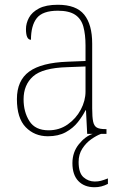

<svg xmlns="http://www.w3.org/2000/svg" viewBox="-20 -562 514 806"><path d="M181 10Q125 10 88 -28Q51 -66 51 -146Q51 -224 102.5 -261.5Q154 -299 264 -303L339 -306V-371Q339 -417 330 -450Q321 -483 295.5 -500Q270 -517 223 -517Q159 -517 134.5 -486Q110 -455 110 -395Q89 -395 89 -440Q89 -464 101.5 -487.5Q114 -511 143.5 -526.5Q173 -542 223 -542Q300 -542 333.5 -500.5Q367 -459 367 -379V-107Q367 -70 371 -51.5Q375 -33 386.5 -26.5Q398 -20 422 -20H427V0H346L341 -99H339Q327 -75 307 -49.5Q287 -24 256 -7Q225 10 181 10ZM184 -15Q229 -15 264 -39.5Q299 -64 319 -101.5Q339 -139 339 -178V-283L262 -280Q159 -277 119 -241.5Q79 -206 79 -145Q79 -92 103.5 -53.5Q128 -15 184 -15ZM377 224Q334 224 309 198Q284 172 284 123Q284 77 311 43.5Q338 10 369 0H404Q385 7 363 22.5Q341 38 325.5 62Q310 86 310 118Q310 164 330.5 182Q351 200 378 200Q392 200 403.5 197Q415 194 433 187V210Q419 217 405.5 220.5Q392 224 377 224Z"/></svg>

Font: Noto Serif Georgian SemiCondensed Thin
Style: Regular
Weight: 100
Width: 4
Designer: Monotype Design Team, Akaki Razmadze
Foundry: Google LLC
Version: Version 2.003; ttfautohint (v1.8.4.7-5d5b)